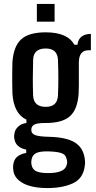

<svg xmlns="http://www.w3.org/2000/svg" viewBox="-20 -772 485 974"><path d="M221 182Q144 182 99 158.5Q54 135 48 95Q45 80 47 65Q52 14 113 4V-13Q59 -24 53 -68Q50 -80 53 -93Q55 -113 71.5 -129Q88 -145 114 -148V-165Q49 -196 43 -299Q42 -330 42 -354Q42 -378 42 -402Q42 -426 43 -457Q49 -538 88 -573Q127 -608 212 -608Q323 -608 357 -545H373Q379 -599 441 -600V-517H429Q380 -517 380 -454Q380 -413 380 -386.5Q380 -360 380 -340Q380 -320 379 -299Q374 -218 335.5 -183Q297 -148 212 -148Q203 -148 199 -148Q164 -147 151.5 -138.5Q139 -130 139 -115V-110Q140 -93 160.5 -86Q181 -79 229 -78Q315 -76 358.5 -50Q402 -24 410 33Q411 40 411.5 49.5Q412 59 410 70Q402 134 349.5 158Q297 182 221 182ZM212 -230Q271 -230 274 -287Q278 -371 274 -469Q271 -526 212 -526Q150 -526 148 -469Q145 -371 148 -287Q151 -230 212 -230ZM225 106Q311 106 319 62Q323 50 318 35Q314 12 291 4.5Q268 -3 225 -4Q183 -5 163.5 4.5Q144 14 140 38Q137 51 140 64Q144 87 163.5 96.5Q183 106 225 106ZM167 -662V-752H257V-662Z"/></svg>

Font: Big Shoulders Display
Style: Bold
Weight: 700
Designer: Patric King
Foundry: XO Type Co
Version: Version 1.000; ttfautohint (v1.8.2)